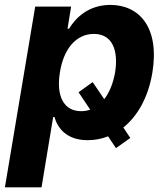

<svg xmlns="http://www.w3.org/2000/svg" viewBox="-36 -573 667 797"><path d="M348.7 -232.2 290.1 -190 338.4 -117.9C326.7 -113.6 314.3 -111.5 300.8 -111.5C227.6 -111.5 196.7 -175.4 212.7 -272.7C228 -370 279.8 -432.2 353.7 -432.2C428.3 -432.2 456.7 -367.2 441.8 -272.7C433.9 -227.6 418.3 -189.3 396.7 -161.2ZM-15.6 204.5H136.4L184.7 -87.4H190C202.8 -41.9 239.7 8.9 328.1 8.9C357.2 8.9 385.7 3.6 412.6 -7.1L445.3 41.9L505 -0.4L475.9 -43.7C534.1 -90.2 579.2 -167.3 596.6 -272C627.1 -459.5 541.9 -552.6 422.2 -552.6C330.6 -552.6 277.3 -498.2 250.7 -453.8H244.3L259.2 -545.5H110.1Z"/></svg>

Font: Magic Ui Pro
Style: Bold Italic
Weight: 700
Italic angle: -9.39999°
Designer: Stefan Endress, Andreas Faust
Version: Version 1.000;FEAKit 1.0